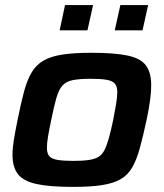

<svg xmlns="http://www.w3.org/2000/svg" viewBox="-20 -725 643 753"><path d="M266 8Q174 8 122.5 -3.5Q71 -15 50 -42.5Q29 -70 29 -118Q29 -144 34.5 -177.5Q40 -211 49 -255Q62 -320 74 -365Q86 -410 103.5 -440Q121 -470 150 -487Q179 -504 224.5 -511Q270 -518 338 -518Q430 -518 481 -507Q532 -496 552.5 -468Q573 -440 573 -391Q573 -364 568.5 -331Q564 -298 555 -255Q541 -190 528.5 -144.5Q516 -99 499 -69Q482 -39 453.5 -22.5Q425 -6 380 1Q335 8 266 8ZM267 -94Q304 -94 328 -97.5Q352 -101 366.5 -110Q381 -119 390 -137Q399 -155 407 -183.5Q415 -212 424 -255Q431 -292 435.5 -318.5Q440 -345 440 -363Q440 -386 430.5 -397Q421 -408 398.5 -412Q376 -416 336 -416Q290 -416 264 -410.5Q238 -405 224 -388.5Q210 -372 201 -340.5Q192 -309 181 -255Q173 -217 168.5 -190.5Q164 -164 164 -146Q164 -124 173 -113Q182 -102 205 -98Q228 -94 267 -94ZM430 -606 452 -705H561L539 -606ZM214 -606 235 -705H345L323 -606Z"/></svg>

Font: Saira SemiExpanded SemiBold
Style: Italic
Weight: 600
Width: 6
Italic angle: -12°
Designer: Hector Gatti with collaboration of the Omnibus-Type team
Foundry: Omnibus-Type
Version: Version 1.101